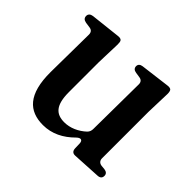

<svg xmlns="http://www.w3.org/2000/svg" viewBox="-129 -727 935 935"><g transform="rotate(45 338.0 -260.0)"><path d="M256 23C317 23 369 -4 413 -48C430 -65 445 -63 446 -40L447 -7C448 10 457 18 473 17L619 9C635 8 643 0 643 -14C643 -28 634 -35 619 -37L598 -39C583 -41 574 -51 574 -66V-386L578 -513C578 -526 576 -532 573 -537C569 -542 560 -544 547 -542L397 -523C382 -521 374 -513 374 -501C374 -488 382 -480 397 -478L423 -474C438 -472 446 -463 446 -448L443 -138C443 -126 440 -116 431 -107C400 -78 360 -60 320 -60C263 -60 232 -90 232 -180V-386L236 -512C236 -524 235 -532 231 -537C227 -542 219 -544 205 -542L53 -525C38 -523 29 -515 29 -502C29 -489 36 -481 52 -478L80 -474C95 -472 103 -463 103 -447L100 -187C99 -32 160 23 256 23Z"/></g></svg>

Font: 寒蝉锦书宋Pro Soft
Style: Regular
Weight: 700
Designer: 寒蝉锦书宋{Warren} 思源宋体{Ryoko NISHIZUKA 西塚涼子 (kana & ideographs); Frank Grießhammer (Latin, Greek & Cyrillic); Wenlong ZHANG 
Foundry: Adobe & ChillType
Version: Version 2.000;Glyphs 3.1.1 (3135)